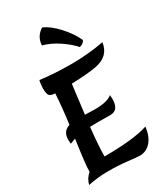

<svg xmlns="http://www.w3.org/2000/svg" viewBox="-262 -1207 1155 1330"><g transform="rotate(-30 315.5 -542.0)"><path d="M412 -334 316 -335Q272 -335 249 -334Q234 -201 233 -106Q468 -106 582 -144Q573 -70 537 -29Q501 12 447 12Q431 12 357.5 3.5Q284 -5 202 -5Q120 -5 42 12Q53 -35 90 -65V-69Q90 -123 118 -315Q93 -306 75 -299Q73 -321 73 -332Q73 -399 132 -417Q150 -549 156 -655Q119 -657 109 -672Q99 -687 99 -731Q102 -776 107 -790Q219 -775 354.5 -775Q490 -775 616 -799Q602 -694 488 -673Q421 -660 289 -656Q288 -645 260 -424Q320 -422 343 -422Q438 -422 478 -455Q480 -435 480 -425Q480 -334 412 -334ZM506 -881Q504 -870 492 -860.5Q480 -851 464 -848Q426 -891 365.5 -931.5Q305 -972 242 -989Q245 -1058 305 -1096Q361 -1073 420 -1007.5Q479 -942 506 -881Z"/></g></svg>

Font: Merienda One
Style: Regular
Weight: 400
Designer: Eduardo Rodriguez Tunni
Foundry: Eduardo Rodriguez Tunni
Version: Version 1.001